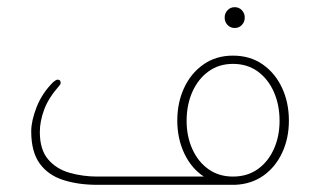

<svg xmlns="http://www.w3.org/2000/svg" viewBox="-20 -515 891 535"><path d="M634 -437Q622 -437 614 -445.5Q606 -454 606 -466Q606 -478 614 -486.5Q622 -495 634 -495Q646 -495 654 -486.5Q662 -478 662 -466Q662 -454 654 -445.5Q646 -437 634 -437ZM629 -360Q677 -360 712 -335.5Q747 -311 766 -270Q785 -229 785 -179Q785 -130 766.5 -90Q748 -50 714.5 -26Q681 -2 635 0H251Q198 0 156 -13.5Q114 -27 90.5 -59.5Q67 -92 67 -149Q67 -178 82 -216.5Q97 -255 128 -286Q131 -288 134 -290.5Q137 -293 141 -293Q149 -293 149 -284Q149 -280 145 -276Q115 -242 103 -209.5Q91 -177 91 -147Q91 -98 114 -71Q137 -44 174 -33.5Q211 -23 251 -23H548Q513 -46 493.5 -87.5Q474 -129 474 -179Q474 -229 493 -270Q512 -311 547 -335.5Q582 -360 629 -360ZM629 -23Q669 -23 698 -43.5Q727 -64 743 -99.5Q759 -135 759 -178Q759 -223 743 -259Q727 -295 698 -316Q669 -337 629 -337Q590 -337 561 -316Q532 -295 516 -259Q500 -223 500 -178Q500 -135 516 -99.5Q532 -64 561 -43.5Q590 -23 629 -23Z"/></svg>

Font: Zain ExtraLight
Style: Regular
Weight: 200
Designer: Zain,Boutros
Foundry: Mobile Telecommunications Company (Zain), 2024
Version: Version 1.51; ttfautohint (v1.8.4)